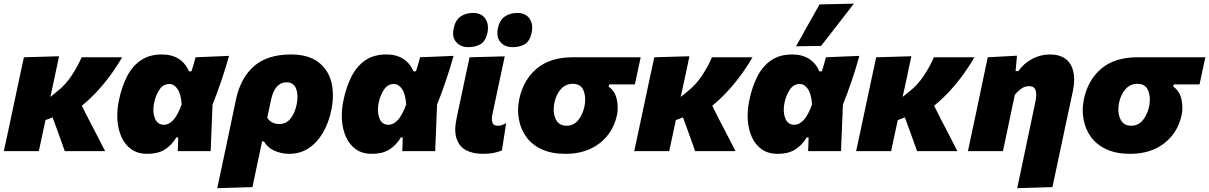

<svg xmlns="http://www.w3.org/2000/svg" viewBox="-26 -806 6448 1024"><path d="M-5.5 0Q5.5 -52 16.5 -102Q27 -152 40.5 -215L51 -264.5Q67 -340 78.2 -392.8Q89.5 -445.5 101.5 -500.5L289 -506Q276 -444 264.2 -389Q252.5 -334 242.5 -289L279.5 -319Q323.5 -353.5 356.8 -404Q390 -454.5 409 -500.5H625.5Q605.5 -465.5 574.5 -421Q543.5 -376.5 502.2 -330Q461 -283.5 410.5 -242L447 -169.5Q467 -131 490 -87Q512.5 -42.5 534.5 0H319.5Q309.5 -28.5 299.5 -56Q289.5 -83 279.5 -111.5L254.5 -180L216.5 -165.5Q207.5 -123.5 199 -83.5Q190.5 -43.5 181 0Z M760.5 14.5Q708.5 14.5 674.2 -10Q640 -34.5 621.5 -76Q603 -117.5 600 -168.5Q599.5 -179 599.5 -189.5Q599.5 -230 608.5 -272Q623.5 -344.5 652 -399.5Q680.5 -454.5 725.8 -485Q771 -515.5 837 -515.5Q890.5 -515.5 927 -492.2Q963.5 -469 981.5 -425.5H995Q1001.5 -445 1006.8 -463.5Q1012 -482 1017 -500.5L1195.5 -508Q1177.5 -443 1154 -374Q1130.5 -305 1107.5 -248Q1105 -186 1102.5 -124Q1100 -62 1097.5 0H922Q923 -18.5 923.5 -37Q924 -55 924.5 -73H914.5Q888.5 -30 851.8 -7.8Q815 14.5 760.5 14.5ZM849 -140.5Q874 -140.5 897.8 -165.2Q921.5 -190 943 -249.5Q938.5 -306.5 920.2 -332.2Q902 -358 877.5 -358Q843.5 -358 823.8 -327Q804 -296 796.5 -260Q792 -239.5 792 -221Q792 -197.5 799.5 -177Q812 -140.5 849 -140.5Z M1132.5 197.5Q1144 144.5 1155 92.5Q1166 40 1179.5 -22.5L1232.5 -275.5Q1257 -390.5 1328.5 -453Q1400 -515.5 1526 -515.5Q1616.5 -515.5 1670 -476Q1723.5 -436.5 1741 -369Q1749.5 -335.5 1749.5 -298Q1749.5 -259 1740.5 -216Q1726.5 -150 1696 -97.8Q1665.5 -45.5 1620.2 -15.5Q1575 14.5 1516.5 14.5Q1475 14.5 1437.5 -2.2Q1400 -19 1382 -51.5H1371.5L1363.5 -12Q1351.5 42.5 1341.5 91Q1331.5 139.5 1320.5 192ZM1463 -144.5Q1500.5 -144.5 1523.5 -173.5Q1546.5 -202.5 1556 -248Q1560.5 -269.5 1560.5 -288.5Q1560.5 -312.5 1553.5 -332Q1540.5 -367 1502.5 -367Q1439 -367 1419 -271L1399.5 -178.5Q1408.5 -162 1425.8 -153.2Q1443 -144.5 1463 -144.5Z M1958 14.5Q1906 14.5 1871.8 -10Q1837.5 -34.5 1819 -76Q1800.5 -117.5 1797.5 -168.5Q1797 -179 1797 -189.5Q1797 -230 1806 -272Q1821 -344.5 1849.5 -399.5Q1878 -454.5 1923.2 -485Q1968.5 -515.5 2034.5 -515.5Q2088 -515.5 2124.5 -492.2Q2161 -469 2179 -425.5H2192.5Q2199 -445 2204.2 -463.5Q2209.5 -482 2214.5 -500.5L2393 -508Q2375 -443 2351.5 -374Q2328 -305 2305 -248Q2302.5 -186 2300 -124Q2297.5 -62 2295 0H2119.5Q2120.5 -18.5 2121 -37Q2121.5 -55 2122 -73H2112Q2086 -30 2049.2 -7.8Q2012.5 14.5 1958 14.5ZM2046.5 -140.5Q2071.5 -140.5 2095.2 -165.2Q2119 -190 2140.5 -249.5Q2136 -306.5 2117.8 -332.2Q2099.5 -358 2075 -358Q2041 -358 2021.2 -327Q2001.5 -296 1994 -260Q1989.5 -239.5 1989.5 -221Q1989.5 -197.5 1997 -177Q2009.5 -140.5 2046.5 -140.5Z M2548.5 14.5Q2498.5 14.5 2461.8 -3.8Q2425 -22 2410 -64Q2402 -85.5 2402 -114Q2402 -142 2409.5 -176.5Q2416 -208 2420.5 -229.5Q2425 -251 2430.5 -275.5Q2445.5 -347 2456.2 -397.8Q2467 -448.5 2478.5 -500.5L2666 -505.5Q2648 -422 2633 -351Q2618 -280 2607.5 -231L2600.5 -198.5Q2597.5 -183.5 2597.5 -172Q2597.5 -161 2600 -153Q2605 -135.5 2629.5 -135.5Q2640 -135.5 2649.8 -138.5Q2659.5 -141.5 2673.5 -149.5L2651 -4Q2632.5 4.5 2607.2 9.5Q2582 14.5 2548.5 14.5ZM2707.5 -554.5Q2666.5 -554.5 2643.5 -581Q2626.5 -600 2626.5 -629.5Q2626.5 -641 2629 -654Q2638 -698 2665.8 -717.5Q2693.5 -737 2733.5 -737Q2777 -737 2798 -707Q2812.5 -686 2812.5 -659Q2812.5 -647.5 2810 -635Q2800.5 -586.5 2773 -570.5Q2745.5 -554.5 2707.5 -554.5ZM2471.5 -554.5Q2431 -554.5 2407.5 -581Q2390.5 -599.5 2390.5 -628Q2390.5 -640 2393.5 -654Q2402 -698 2429.8 -717.5Q2457.5 -737 2497.5 -737Q2541 -737 2562 -707Q2576.5 -685.5 2576.5 -657.5Q2576.5 -647 2574.5 -635Q2564.5 -586.5 2537 -570.5Q2509.5 -554.5 2471.5 -554.5Z M2990 14.5Q2915.5 14.5 2863.2 -9.8Q2811 -34 2780.8 -75.8Q2750.5 -117.5 2741.5 -170Q2737 -193.5 2737 -218Q2737 -247.5 2743.5 -278Q2764.5 -378.5 2835.8 -439.5Q2907 -500.5 3029 -500.5H3391L3360 -356H3223L3220 -344Q3252.5 -322 3263 -278.5Q3268.5 -255 3268.5 -231.5Q3268.5 -211.5 3264.5 -192Q3244 -97.5 3171.2 -41.5Q3098.5 14.5 2990 14.5ZM2995.5 -135.5Q3033.5 -135.5 3057.8 -165.2Q3082 -195 3091 -238Q3095 -257.5 3095 -275Q3095 -300.5 3086.5 -322.5Q3072 -359 3029 -359Q2991 -359 2965.8 -331.2Q2940.5 -303.5 2931 -258.5Q2927 -239.5 2927 -222Q2927 -195 2937 -172.5Q2953 -135.5 2995.5 -135.5Z M3356.5 0Q3367.5 -52 3378.5 -102Q3389 -152 3402.5 -215L3413 -264.5Q3429 -340 3440.2 -392.8Q3451.5 -445.5 3463.5 -500.5L3651 -506Q3638 -444 3626.2 -389Q3614.5 -334 3604.5 -289L3641.5 -319Q3685.5 -353.5 3718.8 -404Q3752 -454.5 3771 -500.5H3987.5Q3967.5 -465.5 3936.5 -421Q3905.5 -376.5 3864.2 -330Q3823 -283.5 3772.5 -242L3809 -169.5Q3829 -131 3852 -87Q3874.5 -42.5 3896.5 0H3681.5Q3671.5 -28.5 3661.5 -56Q3651.5 -83 3641.5 -111.5L3616.5 -180L3578.5 -165.5Q3569.5 -123.5 3561 -83.5Q3552.5 -43.5 3543 0Z M4122.5 14.5Q4070.5 14.5 4036.2 -10Q4002 -34.5 3983.5 -76Q3965 -117.5 3962 -168.5Q3961.5 -179 3961.5 -189.5Q3961.5 -230 3970.5 -272Q3985.5 -344.5 4014 -399.5Q4042.5 -454.5 4087.8 -485Q4133 -515.5 4199 -515.5Q4252.5 -515.5 4289 -492.2Q4325.5 -469 4343.5 -425.5H4357Q4363.5 -445 4368.8 -463.5Q4374 -482 4379 -500.5L4557.5 -508Q4539.5 -443 4516 -374Q4492.5 -305 4469.5 -248Q4467 -186 4464.5 -124Q4462 -62 4459.5 0H4284Q4285 -18.5 4285.5 -37Q4286 -55 4286.5 -73H4276.5Q4250.5 -30 4213.8 -7.8Q4177 14.5 4122.5 14.5ZM4211 -140.5Q4236 -140.5 4259.8 -165.2Q4283.5 -190 4305 -249.5Q4300.5 -306.5 4282.2 -332.2Q4264 -358 4239.5 -358Q4205.5 -358 4185.8 -327Q4166 -296 4158.5 -260Q4154 -239.5 4154 -221Q4154 -197.5 4161.5 -177Q4174 -140.5 4211 -140.5ZM4219.5 -559Q4251 -615.5 4282.2 -671.2Q4313.5 -727 4345 -782.5L4528 -786.5Q4483 -728 4439 -671.5Q4395 -615 4353 -561Z M4540 0Q4551 -52 4562 -102Q4572.5 -152 4586 -215L4596.5 -264.5Q4612.5 -340 4623.8 -392.8Q4635 -445.5 4647 -500.5L4834.5 -506Q4821.5 -444 4809.8 -389Q4798 -334 4788 -289L4825 -319Q4869 -353.5 4902.2 -404Q4935.5 -454.5 4954.5 -500.5H5171Q5151 -465.5 5120 -421Q5089 -376.5 5047.8 -330Q5006.5 -283.5 4956 -242L4992.5 -169.5Q5012.5 -131 5035.5 -87Q5058 -42.5 5080 0H4865Q4855 -28.5 4845 -56Q4835 -83 4825 -111.5L4800 -180L4762 -165.5Q4753 -123.5 4744.5 -83.5Q4736 -43.5 4726.5 0Z M5399 197.5Q5410.5 143 5422.5 87Q5434 30.5 5447 -30Q5459.5 -89 5472 -148Q5484 -206.5 5496.5 -265.5Q5500.5 -284.5 5500.5 -299.5Q5500.5 -313 5497.5 -323.5Q5490.5 -346.5 5462.5 -346.5Q5440 -346.5 5422 -333.8Q5404 -321 5386.5 -301L5366 -204Q5354.5 -149.5 5344.5 -101Q5334 -52.5 5323 0H5136.5Q5147.5 -52.5 5158 -102.5Q5168.5 -152.5 5182 -214.5L5192.5 -264.5Q5204 -320.5 5216.5 -379.5Q5229 -438 5242 -500.5L5398 -509L5390.5 -426.5H5405Q5434 -468 5478.8 -491.8Q5523.5 -515.5 5573 -515.5Q5652 -515.5 5683.5 -462.5Q5703 -429 5703 -382Q5703 -355 5696.5 -323Q5686 -274 5677 -231Q5667.5 -187.5 5658.5 -145.5L5643 -72Q5627 4 5613.8 65.8Q5600.5 127.5 5587 192Z M6001.5 14.5Q5927 14.5 5874.8 -9.8Q5822.5 -34 5792.2 -75.8Q5762 -117.5 5753 -170Q5748.5 -193.5 5748.5 -218Q5748.5 -247.5 5755 -278Q5776 -378.5 5847.2 -439.5Q5918.5 -500.5 6040.5 -500.5H6402.5L6371.5 -356H6234.5L6231.5 -344Q6264 -322 6274.5 -278.5Q6280 -255 6280 -231.5Q6280 -211.5 6276 -192Q6255.5 -97.5 6182.8 -41.5Q6110 14.5 6001.5 14.5ZM6007 -135.5Q6045 -135.5 6069.2 -165.2Q6093.5 -195 6102.5 -238Q6106.5 -257.5 6106.5 -275Q6106.5 -300.5 6098 -322.5Q6083.5 -359 6040.5 -359Q6002.5 -359 5977.2 -331.2Q5952 -303.5 5942.5 -258.5Q5938.5 -239.5 5938.5 -222Q5938.5 -195 5948.5 -172.5Q5964.5 -135.5 6007 -135.5Z"/></svg>

Font: Heraclito ExtraBold
Style: Italic
Weight: 800
Italic angle: -12°
Designer: Kostas Bartsokas (font) & Cristiano Sobral (main changes)
Foundry: Kostas Bartsokas (font) & Cristiano Sobral (main changes)
Version: Version 1.00;July 8, 2020;FontCreator 13.0.0.2655 64-bit